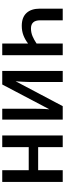

<svg xmlns="http://www.w3.org/2000/svg" viewBox="546 -1125 579 1711"><g transform="rotate(90 835.5 -269.5)"><path d="M161 -338Q161 -296 179.5 -276Q198 -256 233 -256Q270 -256 303 -270Q336 -284 368 -306V-539H472V0H368V-230Q334 -204 295.5 -189Q257 -174 210 -174Q135 -174 96 -216Q57 -258 57 -336V-539H161Z M711 -252Q711 -239 710 -221.5Q709 -204 708.5 -185Q708 -166 706.5 -148.5Q705 -131 704 -119L926 -539H1046V0H949V-281Q949 -302 949.5 -327.5Q950 -353 951 -378Q952 -403 954 -420L733 0H612V-539H711Z M1291 -539V-320H1497V-539H1601V0H1497V-236H1291V0H1187V-539Z"/></g></svg>

Font: Noto Sans Display SemiCondensed Medium
Style: Regular
Weight: 500
Width: 4
Designer: Monotype Design Team
Foundry: Monotype Imaging Inc.
Version: Version 2.003